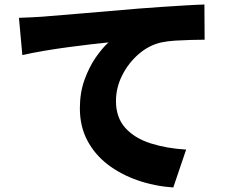

<svg xmlns="http://www.w3.org/2000/svg" viewBox="-20 -780 1040 851"><path d="M64 -701Q94 -702 123.5 -703.5Q153 -705 167 -706Q238 -712 348 -721Q458 -730 595 -742Q645 -746 698.5 -749.5Q752 -753 801 -756Q850 -759 886 -760L887 -604Q861 -604 826.5 -603Q792 -602 757.5 -600Q723 -598 695 -592Q641 -580 595.5 -541Q550 -502 522 -447Q494 -392 494 -332Q494 -259 535.5 -213Q577 -167 648 -144.5Q719 -122 805 -117L748 51Q664 45 589.5 19Q515 -7 457.5 -51Q400 -95 367 -157.5Q334 -220 334 -300Q334 -369 354.5 -426Q375 -483 404.5 -525.5Q434 -568 461 -592Q429 -589 382.5 -583.5Q336 -578 283 -571Q230 -564 177 -555Q124 -546 79 -536Z"/></svg>

Font: Source Han Sans CN Heavy
Style: Regular
Weight: 900
Designer: Ryoko NISHIZUKA 西塚涼子 (kana, bopomofo & ideographs); Paul D. Hunt (Latin, Greek & Cyrillic); Sandoll Communications 산돌커뮤니
Foundry: Adobe
Version: Version 2.000;hotconv 1.0.107;makeotfexe 2.5.65593